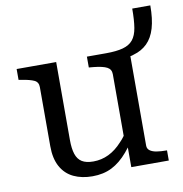

<svg xmlns="http://www.w3.org/2000/svg" viewBox="-78 -754 798 837"><g transform="rotate(-10 321.0 -335.0)"><path d="M195 -508V-163Q195 -125 203 -100.5Q211 -76 229.5 -64.5Q248 -53 280 -53Q316 -53 348 -68.5Q380 -84 408 -115Q419 -126 429 -140V-413Q429 -435 410.5 -444.5Q392 -454 353 -458L331 -460V-508H416Q462 -508 491 -516Q520 -524 535.5 -543Q551 -562 556.5 -595.5Q562 -629 562 -680H642Q642 -620 630 -579.5Q618 -539 593.5 -515Q569 -491 533 -481Q526 -478 518 -477V-81Q518 -67 529 -59Q540 -51 558.5 -48Q577 -45 601 -45H604V0H438V-87Q430 -76 422 -67Q389 -28 351.5 -9Q314 10 265 10Q218 10 182 -7Q146 -24 126 -60Q106 -96 106 -151V-413Q106 -435 88 -443.5Q70 -452 32 -458L20 -460V-508Z"/></g></svg>

Font: Roboto Serif 20pt
Style: Regular
Weight: 400
Designer: Greg Gazdowicz
Foundry: Commercial Type
Version: Version 1.008